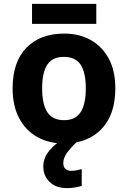

<svg xmlns="http://www.w3.org/2000/svg" viewBox="-20 -729 659 989"><path d="M574 -274Q574 -138 502.5 -64Q431 10 308 10Q232 10 172.5 -23Q113 -56 79 -119.5Q45 -183 45 -274Q45 -410 116 -483Q187 -556 311 -556Q388 -556 447 -523Q506 -490 540 -427.5Q574 -365 574 -274ZM197 -274Q197 -193 223.5 -151.5Q250 -110 310 -110Q369 -110 395.5 -151.5Q422 -193 422 -274Q422 -355 395.5 -395.5Q369 -436 309 -436Q250 -436 223.5 -395.5Q197 -355 197 -274ZM476 -709V-606H145V-709ZM306 111Q306 131 317 141Q328 151 345 151Q361 151 376 148Q391 145 401 142V229Q385 233 367 236.5Q349 240 325 240Q269 240 236 208.5Q203 177 203 128Q203 84 235 46Q267 8 313 -17L378 0Q344 32 325 58.5Q306 85 306 111Z"/></svg>

Font: Noto Sans IKEA
Style: Bold
Weight: 600
Designer: Monotype Design Team
Foundry: Monotype Imaging Inc.
Version: Version 2.001